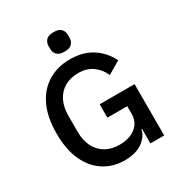

<svg xmlns="http://www.w3.org/2000/svg" viewBox="-210 -1051 1126 1205"><g transform="rotate(-30 352.5 -448.5)"><path d="M534 0V-106H530Q520 -56 471 -22Q422 12 343 12Q260 12 194.5 -29.5Q129 -71 92 -151Q55 -231 55 -348Q55 -465 93 -545.5Q131 -626 200 -668Q269 -710 360 -710Q453 -710 518.5 -668Q584 -626 620 -553L528 -499Q507 -548 465.5 -578.5Q424 -609 360 -609Q305 -609 263 -585Q221 -561 198 -515.5Q175 -470 175 -406V-293Q175 -229 198 -183.5Q221 -138 263.5 -113.5Q306 -89 364 -89Q409 -89 445 -103.5Q481 -118 503 -147.5Q525 -177 525 -221V-275H381V-372H634V0ZM356 -768Q319 -768 302.5 -785Q286 -802 286 -828V-849Q286 -875 302.5 -892Q319 -909 356 -909Q394 -909 410 -892Q426 -875 426 -849V-828Q426 -802 410 -785Q394 -768 356 -768Z"/></g></svg>

Font: IBM Plex Sans Medium
Style: Regular
Weight: 500
Designer: Mike Abbink, Paul van der Laan, Pieter van Rosmalen
Foundry: Bold Monday
Version: Version 3.201